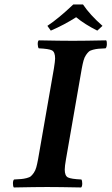

<svg xmlns="http://www.w3.org/2000/svg" viewBox="-20 -825 492 847"><path d="M271 -122.1Q265.6 -91.3 265.6 -77.1Q265.6 -49.3 279.8 -42.2Q293.9 -35.2 338.9 -33.2Q342.8 -28.3 342.8 -15.4Q342.8 -2.4 337.9 2Q238.3 0 188 0Q138.7 0 41 2Q37.1 -2.9 37.1 -15.9Q37.1 -28.8 42 -33.2Q63 -34.2 73.7 -35.2Q84.5 -36.1 97.4 -39.3Q110.4 -42.5 116.2 -47.6Q122.1 -52.7 129.2 -62.7Q136.2 -72.8 140.1 -86.9Q144 -101.1 147.9 -122.1L217.8 -522.9Q223.1 -556.2 223.1 -566.9Q223.1 -595.7 209.2 -602.8Q195.3 -609.9 150.9 -611.8Q147 -616.7 146.5 -629.4Q146 -642.1 150.9 -647Q250.5 -645 300.8 -645Q350.6 -645 448.2 -647Q452.1 -642.6 451.4 -629.4Q450.7 -616.2 445.8 -611.8Q424.8 -610.8 414.1 -609.9Q403.3 -608.9 390.6 -605.7Q377.9 -602.5 372.1 -597.4Q366.2 -592.3 359.4 -582.3Q352.5 -572.3 348.6 -558.1Q344.7 -543.9 340.8 -522.9ZM346.2 -805.2Q376.5 -759.8 432.1 -710.9L409.2 -689.9Q353.5 -717.8 315.9 -749Q264.2 -715.8 204.1 -689.9L189 -710.9Q237.8 -743.2 303.2 -805.2Z"/></svg>

Font: Linux Libertine G
Style: Bold Italic
Weight: 700
Italic angle: -11.5°
Designer: Philipp H. Poll
Foundry: Philipp H. Poll
Version: Version 4.1.0